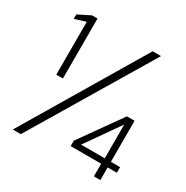

<svg xmlns="http://www.w3.org/2000/svg" viewBox="-162 -840 947 976"><g transform="rotate(30 312.0 -352.0)"><path d="M95 -352V-662L30 -642V-668L102 -704H134V-352ZM43 0 460 -700H509L90 0ZM519 0V-74H340V-106L512 -348H557V-107H611V-74H557V0ZM382 -107H521V-305Z"/></g></svg>

Font: DM Sans 12pt ExtraLight
Style: Regular
Weight: 250
Version: Version 4.004;gftools[0.9.30]